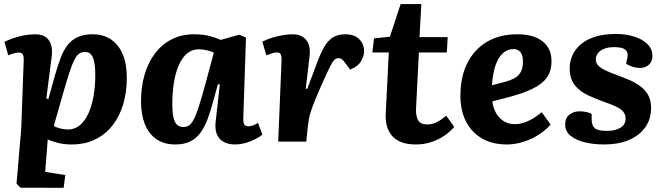

<svg xmlns="http://www.w3.org/2000/svg" viewBox="-20 -694 3253 941"><path d="M96 -392Q97.5 -416.5 92 -426.5Q86.5 -436.5 72.5 -436.5Q63 -436.5 46.5 -432.2Q30 -428 20.5 -422.5L2 -489Q20 -498 44.3 -506.5Q68.5 -515 96.5 -520.5Q124.5 -526 152 -526Q200 -526 220 -496Q240 -466 233.5 -418L207 -211L217 -208.5L251.5 -332Q264 -375.5 277.5 -411.2Q291 -447 310.8 -472.5Q330.5 -498 360 -512Q389.5 -526 433 -526Q486.5 -526 524 -500.8Q561.5 -475.5 581.5 -428Q601.5 -380.5 601.5 -312Q601.5 -243 584 -183.8Q566.5 -124.5 532 -80Q497.5 -35.5 447 -10.8Q396.5 14 330 14Q294.5 14 263.5 6.3Q232.5 -1.5 214 -10.5L201.5 148.5L300 164L292 226.5L81 226L61 206.5L84 -62.5ZM396.5 -439.5Q381 -439.5 369 -431.7Q357 -424 345.8 -403Q334.5 -382 321.5 -343Q308.5 -304 290.5 -241L243.5 -76Q258 -69 275.8 -64.3Q293.5 -59.5 314 -59.5Q346.5 -59.5 371.5 -80.5Q396.5 -101.5 413.3 -138.3Q430 -175 438.5 -223.3Q447 -271.5 447 -325Q447 -348.5 445 -369Q443 -389.5 437.8 -405.5Q432.5 -421.5 422.5 -430.5Q412.5 -439.5 396.5 -439.5Z M1172.5 -118Q1171.5 -96 1176.5 -85.5Q1181.5 -75 1198.5 -75Q1209 -75 1221.5 -79.8Q1234 -84.5 1244.5 -92L1266 -34Q1254 -24 1232 -12.5Q1210 -1 1183.8 6.5Q1157.5 14 1131 14Q1100 14 1077 2Q1054 -10 1043.3 -35Q1032.5 -60 1037 -98.5L1057.5 -280L1048 -281.5L1023 -191Q1011 -146 996.8 -108.5Q982.5 -71 962.5 -43.5Q942.5 -16 912.8 -1Q883 14 839.5 14Q783 14 745.5 -12.7Q708 -39.5 689.5 -86.7Q671 -134 671 -196Q671 -269 689 -329.5Q707 -390 741 -434Q775 -478 823 -502Q871 -526 931.5 -526Q975.5 -526 1009.5 -516.8Q1043.5 -507.5 1062 -498.5L1152.5 -524L1185.5 -510ZM878.5 -71.5Q894.5 -71.5 906.3 -79.3Q918 -87 929.8 -109Q941.5 -131 955 -173.5Q968.5 -216 987.5 -285.5L1028 -436Q1016.5 -442 995.8 -447.2Q975 -452.5 954.5 -452.5Q920.5 -452.5 896 -431.2Q871.5 -410 855.5 -372.7Q839.5 -335.5 832 -287Q824.5 -238.5 824.5 -185Q824.5 -142 830.5 -117Q836.5 -92 848.8 -81.8Q861 -71.5 878.5 -71.5Z M1360 -400.5Q1360.5 -415.5 1356.5 -426.2Q1352.5 -437 1336.5 -437Q1326.5 -437 1314 -433Q1301.5 -429 1285.5 -422.5L1265.5 -490Q1290.5 -502 1317.8 -510.3Q1345 -518.5 1370.3 -522.3Q1395.5 -526 1414 -526Q1459 -526 1481.3 -497.3Q1503.5 -468.5 1497 -416.5L1478.5 -259.5L1486 -258.5L1533.5 -385.5Q1551 -433 1569.3 -464.2Q1587.5 -495.5 1611.8 -510.8Q1636 -526 1672.5 -526Q1704.5 -526 1724.8 -514Q1745 -502 1754.8 -483.2Q1764.5 -464.5 1764.5 -444.5Q1764.5 -419 1749 -393.2Q1733.5 -367.5 1696 -353L1675.5 -380.5Q1664 -397 1656 -403Q1648 -409 1637.5 -409Q1630 -409 1623 -404.2Q1616 -399.5 1607.8 -386Q1599.5 -372.5 1587.8 -347.5Q1576 -322.5 1557.5 -281Q1535.5 -232 1522.8 -200Q1510 -168 1503.3 -146.7Q1496.5 -125.5 1493.5 -108.5Q1490.5 -91.5 1488.5 -71.5L1481 0H1343.5Z M1813 -506 1891 -514 1943.5 -674H2045L2036 -512H2174L2170 -437H2033L2019 -162.5Q2017.5 -125.5 2029 -104.8Q2040.5 -84 2074 -84Q2099.5 -84 2122 -96Q2144.5 -108 2167 -127L2206 -72Q2186.5 -48.5 2157.5 -28.8Q2128.5 -9 2093.3 2.5Q2058 14 2018 14Q1940.5 14 1903.7 -25.7Q1867 -65.5 1870.5 -137L1885.5 -437H1805Z M2515 -526Q2595.5 -526 2639.3 -491.3Q2683 -456.5 2683 -394.5Q2683 -360 2671.3 -333.5Q2659.5 -307 2635 -287.3Q2610.5 -267.5 2574.3 -251.8Q2538 -236 2488.5 -222L2393 -197Q2397 -165.5 2411 -140.3Q2425 -115 2448.5 -100.3Q2472 -85.5 2502 -85.5Q2524 -85.5 2546 -92.3Q2568 -99 2590.3 -112.3Q2612.5 -125.5 2635 -144L2678.5 -83.5Q2660 -62.5 2636 -44.7Q2612 -27 2583.3 -13.7Q2554.5 -0.5 2524.3 6.8Q2494 14 2464 14Q2395 14 2343.8 -14.7Q2292.5 -43.5 2264.5 -97.2Q2236.5 -151 2236.5 -225Q2236.5 -318.5 2271 -386Q2305.5 -453.5 2368 -489.8Q2430.5 -526 2515 -526ZM2543 -393Q2543 -412.5 2537.8 -425.7Q2532.5 -439 2522.3 -446.2Q2512 -453.5 2496.5 -453.5Q2468.5 -453.5 2446 -434.5Q2423.5 -415.5 2409.5 -376.5Q2395.5 -337.5 2391 -276L2457 -293.5Q2485.5 -301.5 2504.5 -312.8Q2523.5 -324 2533.3 -343.3Q2543 -362.5 2543 -393Z M2955.5 -52.5Q2995 -52.5 3020.5 -67.8Q3046 -83 3046 -113Q3046 -133 3034.5 -146.5Q3023 -160 3000.5 -171Q2978 -182 2944 -193.5Q2900.5 -209 2861 -227.5Q2821.5 -246 2796.7 -277Q2772 -308 2772 -360.5Q2772 -390 2784 -419.5Q2796 -449 2822.7 -473.5Q2849.5 -498 2893 -512.8Q2936.5 -527.5 2999 -527.5Q3045.5 -527.5 3086.3 -515.3Q3127 -503 3152.3 -478.8Q3177.5 -454.5 3177.5 -418.5Q3177.5 -392 3160 -376.5Q3142.5 -361 3117.5 -361Q3096.5 -361 3076.8 -368Q3057 -375 3048.5 -383L3054 -406.5Q3061 -433.5 3047 -448.2Q3033 -463 2990.5 -463Q2960 -463 2939.8 -454.5Q2919.5 -446 2909.8 -432.5Q2900 -419 2900 -402.5Q2900 -386 2911.8 -373.3Q2923.5 -360.5 2946 -349.8Q2968.5 -339 2999.5 -327.5Q3031 -316 3061.5 -303.3Q3092 -290.5 3116.8 -272.5Q3141.5 -254.5 3156.3 -228.8Q3171 -203 3171 -165.5Q3171 -110.5 3142.5 -70.3Q3114 -30 3062.5 -8Q3011 14 2940 14Q2888.5 14 2845.3 3.3Q2802 -7.5 2776 -29Q2750 -50.5 2750 -83Q2750 -116.5 2771.3 -132.5Q2792.5 -148.5 2820.5 -148.5Q2838 -148.5 2854.5 -144.8Q2871 -141 2879.5 -135.5L2880 -105.5Q2880.5 -78.5 2895.3 -65.5Q2910 -52.5 2955.5 -52.5Z"/></svg>

Font: Literata
Style: Italic
Weight: 400
Italic angle: -2°
Designer: Latin by Veronika Burian and Jose Scaglione. Greek by Irene Vlachou. Cyrillic by Vera Evstafieva
Foundry: TypeTogether
Version: Version 3.103;gftools[0.9.29]